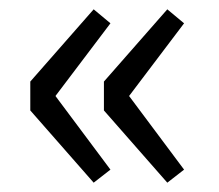

<svg xmlns="http://www.w3.org/2000/svg" viewBox="-20 -458 469 412"><path d="M181 -66 45 -221V-283L181 -438L217 -408L99 -252L217 -94ZM339 -66 203 -221V-283L339 -438L375 -408L257 -252L375 -94Z"/></svg>

Font: Source Sans Pro
Style: Regular
Weight: 400
Designer: Paul D. Hunt
Foundry: Adobe Systems Incorporated
Version: Version 2.021;PS 2.000;hotconv 1.0.86;makeotf.lib2.5.63406